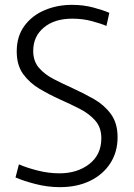

<svg xmlns="http://www.w3.org/2000/svg" viewBox="-20 -760 552 792"><path d="M227 12Q176 12 126 -1Q76 -14 44 -28L58 -82Q90 -68 135.5 -56.5Q181 -45 225 -45Q299 -45 348.5 -83.5Q398 -122 398 -190Q398 -234 373 -262.5Q348 -291 309 -311Q270 -331 227 -350Q183 -370 142.5 -394Q102 -418 75.5 -454.5Q49 -491 49 -548Q49 -610 80.5 -653Q112 -696 164 -718Q216 -740 277 -740Q324 -740 365 -729Q406 -718 431 -707L419 -653Q396 -663 358.5 -673Q321 -683 278 -683Q205 -683 161 -646.5Q117 -610 117 -550Q117 -508 140.5 -480.5Q164 -453 202 -433.5Q240 -414 282 -395Q326 -375 368 -351Q410 -327 437.5 -289.5Q465 -252 465 -194Q465 -133 435 -86.5Q405 -40 351.5 -14Q298 12 227 12Z"/></svg>

Font: Murecho Light
Style: Regular
Weight: 300
Designer: Neil Summerour
Foundry: Positype
Version: Version 1.010; ttfautohint (v1.8.3)